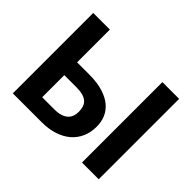

<svg xmlns="http://www.w3.org/2000/svg" viewBox="-149 -976 1225 1225"><g transform="rotate(45 463.5 -363.0)"><path d="M335 -115Q370.5 -115 394 -123Q417.5 -131 431.5 -144.8Q445.5 -158.5 451.2 -176.5Q457 -194.5 457 -214.5Q457 -237 451.2 -255.5Q445.5 -274 431.8 -287.2Q418 -300.5 394.5 -307.5Q371 -314.5 335 -314.5H226V-115ZM335 -430Q407.5 -430 459 -414Q510.5 -398 542.8 -370.5Q575 -343 590 -306.8Q605 -270.5 605 -229.5Q605 -177.5 586.8 -135.2Q568.5 -93 534 -63Q499.5 -33 449.2 -16.5Q399 0 335 0H76V-725.5H226V-430ZM851 0H700V-725.5H851Z"/></g></svg>

Font: Lato 2
Style: Regular
Weight: 800
Designer: Lukasz Dziedzic with Adam Twardoch and Botio Nikoltchev
Foundry: tyPoland Lukasz Dziedzic
Version: Version 2.015; 2015-08-06; http://www.latofonts.com/